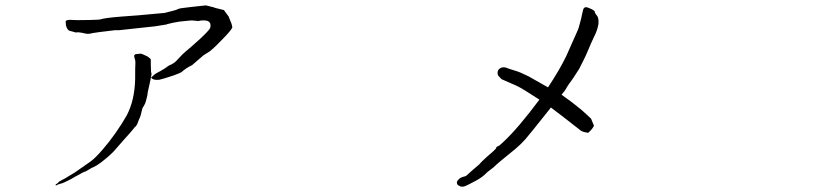

<svg xmlns="http://www.w3.org/2000/svg" viewBox="-20 -690 3040 718"><path d="M233.4 -29.3 235.4 -30.3Q262.7 -45.9 276.4 -56.6Q296.9 -71.3 318.4 -85.9Q335 -97.7 362.3 -128.9Q388.7 -159.2 412.6 -193.4Q436.5 -227.5 454.1 -258.8Q483.4 -314.5 485.4 -393.6V-394.5Q485.4 -446.3 486.3 -453.1Q486.3 -464.8 485.4 -464.8Q484.4 -468.8 482.4 -475.6Q480.5 -481.4 483.4 -484.9Q486.3 -488.3 494.1 -488.3Q502.9 -489.3 505.9 -489.3Q508.8 -489.3 515.6 -486.3Q527.3 -481.4 532.2 -478.5Q543 -470.7 543.9 -467.8V-450.2Q544.9 -424.8 544.9 -421.9Q547.9 -411.1 545.9 -409.2Q545.9 -409.2 543 -392.6L532.2 -343.8V-342.8Q532.2 -337.9 529.3 -326.2Q525.4 -309.6 522.5 -302.7Q516.6 -291 513.7 -287.1Q513.7 -288.1 513.7 -287.1Q513.7 -288.1 513.7 -287.1Q511.7 -284.2 510.7 -277.3Q505.9 -256.8 503.9 -252Q501 -247.1 497.1 -236.3Q492.2 -219.7 483.4 -213.9Q483.4 -212.9 464.8 -191.4L463.9 -190.4Q451.2 -175.8 448.2 -172.9Q416 -136.7 405.3 -124Q386.7 -104.5 354.5 -80.1Q348.6 -76.2 339.8 -70.3Q327.1 -63.5 321.3 -61.5L320.3 -60.5Q300.8 -49.8 299.8 -48.8Q296.9 -48.8 282.2 -41L281.2 -40Q279.3 -39.1 262.7 -30.3Q250 -22.5 238.3 -16.6Q214.8 -4.9 212.9 -4.9Q194.3 0 193.4 2Q193.4 2.9 191.4 2.9H189.5H187.5L188.5 0Q188.5 -1 191.4 -2Q195.3 -4.9 197.3 -6.8Q201.2 -10.7 202.1 -11.7Q208 -13.7 212.9 -17.6Q219.7 -20.5 232.4 -28.3ZM410.2 -577.1Q335.9 -568.4 327.1 -566.4Q309.6 -561.5 299.8 -564.5Q271.5 -571.3 263.7 -568.4L250 -572.3Q239.3 -574.2 236.3 -577.1Q229.5 -583 226.6 -595.7Q224.6 -611.3 226.6 -612.3Q233.4 -617.2 253.9 -615.2Q261.7 -614.3 312.5 -615.2Q352.5 -616.2 354.5 -617.2Q370.1 -623 432.6 -627.9Q482.4 -631.8 498 -632.8L594.7 -641.6H595.7H596.7L598.6 -642.6L626 -649.4Q638.7 -652.3 648.4 -657.2Q652.3 -659.2 696.3 -664.1L750 -669.9L781.2 -662.1L782.2 -661.1Q812.5 -653.3 817.4 -652.3L835.9 -627V-626Q844.7 -603.5 845.7 -601.6Q849.6 -586.9 848.6 -586.9Q843.8 -576.2 817.4 -548.8Q784.2 -513.7 765.6 -499L764.6 -498L741.2 -483.4L698.2 -446.3Q676.8 -436.5 658.2 -419.9Q656.2 -418 625 -406.2H624H623Q622.1 -405.3 596.7 -397.5Q579.1 -392.6 575.2 -391.6Q561.5 -390.6 555.7 -392.6Q548.8 -394.5 545.9 -399.4Q545.9 -400.4 545.9 -401.4Q549.8 -403.3 558.6 -412.1Q563.5 -416 579.1 -423.8L598.6 -435.5L599.6 -436.5Q612.3 -445.3 612.3 -445.3Q632.8 -453.1 644.5 -467.8Q665 -490.2 673.8 -497.1Q687.5 -507.8 728.5 -544.9Q763.7 -578.1 765.6 -585V-585.9L766.6 -586.9V-587.9Q772.5 -617.2 733.4 -613.3Q728.5 -613.3 721.7 -611.3Q719.7 -611.3 711.9 -612.3Q695.3 -614.3 691.4 -613.3Q689.5 -613.3 652.3 -609.4Q627 -605.5 604.5 -599.6L603.5 -598.6Q588.9 -595.7 561.5 -591.8L425.8 -577.1Z M2193.4 -655.3Q2204.1 -649.4 2204.1 -646.5Q2204.1 -642.6 2207 -638.7Q2213.9 -628.9 2214.8 -627.9Q2219.7 -617.2 2217.8 -599.6Q2213.9 -576.2 2202.1 -553.7Q2193.4 -536.1 2175.8 -494.1Q2168.9 -478.5 2168 -476.6Q2166 -472.7 2151.4 -443.4Q2144.5 -428.7 2141.6 -425.8Q2129.9 -407.2 2127 -403.3Q2118.2 -389.6 2108.4 -377Q2096.7 -359.4 2095.7 -356.4Q2093.8 -352.5 2080.1 -335.9Q2080.1 -335.9 2081.1 -335Q2119.1 -308.6 2154.3 -279.3Q2178.7 -257.8 2190.4 -246.1L2201.2 -219.7Q2195.3 -207 2179.7 -193.4Q2158.2 -196.3 2151.4 -202.1Q2119.1 -227.5 2081.1 -256.8Q2059.6 -273.4 2040 -288.1Q2037.1 -284.2 2034.2 -280.3Q1962.9 -190.4 1944.3 -168.9Q1928.7 -151.4 1908.2 -133.8Q1840.8 -79.1 1835 -73.2Q1828.1 -65.4 1814.5 -55.7Q1800.8 -45.9 1794.9 -39.1Q1782.2 -26.4 1758.8 -13.7Q1725.6 3.9 1719.7 5.9Q1710 9.8 1700.2 6.8V5.9Q1688.5 2.9 1688.5 -7.8Q1688.5 -12.7 1695.3 -19.5Q1702.1 -26.4 1713.9 -29.3Q1723.6 -31.2 1728.5 -37.1Q1736.3 -43.9 1748 -54.7Q1774.4 -76.2 1777.3 -81.1Q1778.3 -83 1801.8 -104.5Q1812.5 -114.3 1824.2 -124Q1834 -133.8 1835 -134.8Q1835 -141.6 1843.8 -143.6Q1846.7 -144.5 1862.3 -159.2Q1918 -210.9 1997.1 -317.4Q1931.6 -360.4 1912.1 -369.1Q1858.4 -392.6 1856.4 -393.6Q1854.5 -394.5 1847.7 -402.3Q1839.8 -409.2 1840.8 -418Q1840.8 -427.7 1848.6 -433.6Q1857.4 -440.4 1871.1 -437.5Q1879.9 -433.6 1909.2 -424.8Q1925.8 -419.9 1957 -404.3Q1959 -403.3 2029.3 -363.3Q2073.2 -429.7 2097.7 -480.5Q2105.5 -497.1 2140.6 -577.1Q2143.6 -583 2148.4 -602.5Q2154.3 -622.1 2156.2 -634.8Q2161.1 -654.3 2161.1 -655.3Q2165 -663.1 2170.9 -663.1Q2177.7 -663.1 2193.4 -655.3Z"/></svg>

Font: ToneOZ-Zhuyin-Tsuipita-TC
Style: Regular
Weight: 400
Designer: ÂÆ£ÂøóÂáåJeffrey Xuan(jeffreyx@gmail.com, ToneOZ.com) ÈòøÂù§(cjkFonts)
Foundry: ToneOZ
Version: Version 0.240710